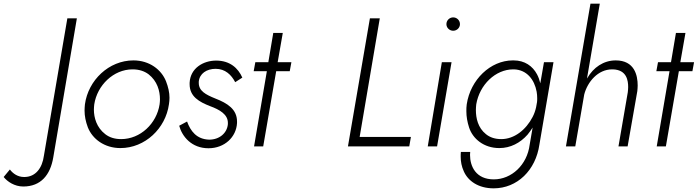

<svg xmlns="http://www.w3.org/2000/svg" viewBox="-192 -800 3812 1049"><path d="M-138 126 -172 167C-152 192 -113 219 -65 219C31 219 83 156 99 60L228 -700H176L48 50C39 119 2 166 -57 167C-58 167 -60 167 -61 167C-94 167 -121 149 -138 126Z M272 -230C271 -218 270 -207 270 -196C270 -166 276 -136 288 -104C313 -41 378 9 466 9C601 9 713 -99 731 -230C733 -242 734 -255 734 -266C734 -295 727 -325 715 -356C690 -419 625 -470 537 -470C403 -470 290 -362 272 -230ZM323 -230C339 -334 428 -421 532 -421C567 -421 596 -412 620 -394C667 -357 682 -304 682 -257C682 -248 681 -239 680 -230C664 -125 575 -40 470 -40C435 -40 406 -49 383 -67C336 -103 321 -157 321 -201C321 -210 322 -220 323 -230Z M830 -136 787 -113C803 -54 855 10 947 10C1035 10 1099 -51 1103 -128C1103 -131 1103 -133 1103 -136C1103 -203 1051 -236 984 -262C932 -283 894 -303 894 -347C894 -349 894 -352 894 -354C898 -398 937 -424 986 -424C1039 -424 1072 -391 1093 -351L1132 -376C1109 -428 1064 -469 989 -469C919 -469 848 -428 844 -348C844 -345 844 -342 844 -340C844 -272 897 -243 956 -220C1008 -201 1053 -175 1053 -129C1053 -126 1053 -124 1053 -122C1049 -73 1007 -37 951 -37C882 -39 849 -84 830 -136Z M1203 -460 1194 -411H1266L1196 0H1246L1317 -411H1391L1400 -460H1325L1353 -620H1301L1274 -460Z M1829 -700 1709 0H2044L2053 -52H1773L1883 -700Z M2247 -668C2247 -648 2264 -632 2284 -632C2304 -632 2321 -648 2321 -668C2321 -689 2304 -705 2284 -705C2264 -705 2247 -689 2247 -668ZM2222 -460 2145 0H2196L2275 -460Z M2326 30C2325 39 2325 47 2325 56C2325 83 2330 110 2342 136C2365 189 2422 229 2505 229C2634 229 2735 130 2755 -10L2832 -460H2780L2760 -345C2756 -362 2750 -379 2742 -394C2718 -439 2675 -470 2614 -470C2613 -470 2611 -470 2610 -470C2487 -470 2378 -364 2358 -230C2356 -217 2356 -204 2356 -192C2356 -163 2361 -134 2371 -103C2391 -42 2451 9 2536 9C2597 9 2650 -19 2690 -64C2700 -76 2709 -89 2718 -103L2702 -10C2688 102 2602 180 2506 180C2408 180 2376 109 2376 46C2376 40 2377 35 2377 30ZM2410 -230C2428 -337 2515 -421 2612 -421C2613 -421 2615 -421 2616 -421C2686 -419 2728 -365 2740 -299C2742 -287 2743 -276 2743 -264C2743 -256 2743 -249 2742 -242L2737 -214C2733 -196 2727 -178 2718 -161C2682 -91 2618 -40 2547 -40C2513 -40 2485 -49 2463 -67C2419 -102 2408 -155 2408 -199C2408 -209 2409 -219 2410 -230Z M3085 -780H3034L2900 0H2951L3000 -284C3018 -353 3075 -421 3152 -421C3153 -421 3155 -421 3156 -421C3233 -419 3240 -359 3240 -324C3240 -315 3239 -306 3238 -296L3187 0H3237L3290 -302C3291 -313 3292 -323 3292 -333C3292 -388 3275 -470 3172 -470C3105 -470 3050 -431 3017 -374C3016 -373 3016 -372 3015 -371Z M3403 -460 3394 -411H3466L3396 0H3446L3517 -411H3591L3600 -460H3525L3553 -620H3501L3474 -460Z"/></svg>

Font: Jost Light
Style: Italic
Weight: 300
Italic angle: -5°
Version: Version 3.710